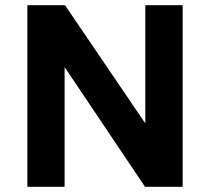

<svg xmlns="http://www.w3.org/2000/svg" viewBox="-20 -720 809 740"><path d="M85.5 0V-700H230.5L540 -244.5V-700H684V0H539L229 -461.5V0Z"/></svg>

Font: Geologica Roman SemiBold
Style: Regular
Weight: 600
Designer: Sindre Bremnes, Frode Helland
Foundry: Monokrom Skriftforlag AS
Version: Version 1.010;gftools[0.9.28]